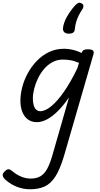

<svg xmlns="http://www.w3.org/2000/svg" viewBox="-111 -875 729 1402"><path d="M108 507Q60 507 15 490Q-30 473 -67 441Q-88 424 -91 408Q-94 392 -75 375Q-59 359 -46.5 361Q-34 363 -17 378Q9 400 43 414.5Q77 429 114 429Q155 429 183.5 412.5Q212 396 232.5 359.5Q253 323 271 261L393 -164Q351 -103 310.5 -63Q270 -23 231.5 -3Q193 17 157 17Q121 17 94 -2Q67 -21 52.5 -56.5Q38 -92 38 -140Q38 -187 51.5 -239Q65 -291 92 -340.5Q119 -390 158 -430.5Q197 -471 247 -495Q297 -519 359 -519Q389 -519 422 -511Q455 -503 486 -488V-491Q491 -505 501 -510Q511 -515 529 -515Q559 -515 568 -506Q577 -497 571 -477L356 265Q327 362 293 414.5Q259 467 214.5 487Q170 507 108 507ZM183 -63Q219 -63 263 -99Q307 -135 356 -205Q405 -275 454 -377L466 -416Q431 -431 402 -435.5Q373 -440 348 -440Q307 -440 272.5 -421.5Q238 -403 211.5 -372Q185 -341 166.5 -303Q148 -265 138.5 -226.5Q129 -188 129 -155Q129 -128 135 -107Q141 -86 153.5 -74.5Q166 -63 183 -63ZM485 -850Q497 -844 498 -833Q499 -822 492 -810Q474 -783 463 -760.5Q452 -738 445 -714Q438 -690 435 -660Q434 -644 422.5 -636.5Q411 -629 392 -629Q370 -629 358.5 -640Q347 -651 349 -670Q353 -709 378 -753Q403 -797 436 -834Q450 -849 461 -853.5Q472 -858 485 -850Z"/></svg>

Font: Playwrite AU SA
Style: Regular
Weight: 400
Designer: Veronika Burian, José Scaglione
Foundry: TypeTogether
Version: Version 1.002